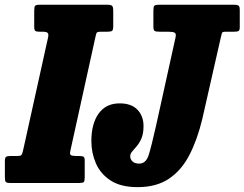

<svg xmlns="http://www.w3.org/2000/svg" viewBox="-60 -770 1028 808"><path d="M324.5 -176Q324.5 -249.5 355.2 -292.2Q386 -335 443.5 -335Q493 -335 518.5 -308.2Q544 -281.5 544 -239.5Q544 -209 535.8 -189Q527.5 -169 516.2 -155.8Q505 -142.5 496.5 -132.8Q488 -123 488 -112.5Q488 -99.5 497.8 -90.5Q507.5 -81.5 526 -81.5Q554.5 -81.5 566 -118.5Q577.5 -155.5 596.5 -240L678.5 -611.5Q682.5 -628.5 675 -632.5Q667.5 -636.5 648.5 -636.5H612.5Q597 -636.5 591.2 -639.5Q585.5 -642.5 585.5 -658.5V-723.5Q585.5 -740.5 589 -745.2Q592.5 -750 609.5 -750H925.5Q939 -750 944 -746.2Q949 -742.5 949 -728V-657Q949 -642.5 944 -639.5Q939 -636.5 924 -636.5H889Q875.5 -636.5 874 -631Q872.5 -625.5 869.5 -613.5L791.5 -270Q770.5 -182.5 737.2 -118Q704 -53.5 651.2 -18Q598.5 17.5 519 17.5Q448.5 17.5 405.8 -10.2Q363 -38 343.8 -82.2Q324.5 -126.5 324.5 -176ZM-39.5 -25V-92Q-39.5 -106.5 -34.5 -110Q-29.5 -113.5 -15.5 -113.5H11.5Q26.5 -113.5 30 -117.5Q33.5 -121.5 37 -136.5L142 -611Q145.5 -626 140.8 -631.2Q136 -636.5 119.5 -636.5H107Q93 -636.5 88.5 -640Q84 -643.5 84 -658V-724.5Q84 -740.5 87.5 -745.2Q91 -750 107 -750H391.5Q407.5 -750 412 -745.2Q416.5 -740.5 416.5 -725V-660.5Q416.5 -644.5 412 -640.5Q407.5 -636.5 392 -636.5H365Q348.5 -636.5 346.2 -631.2Q344 -626 341 -611.5L236 -135Q232.5 -120 238.8 -116.8Q245 -113.5 262 -113.5H273Q286.5 -113.5 291.5 -110.5Q296.5 -107.5 296.5 -94.5V-23.5Q296.5 -8 292.8 -4Q289 0 274 0H-16.5Q-32 0 -35.8 -4.5Q-39.5 -9 -39.5 -25Z"/></svg>

Font: Besley* Condensed Heavy
Style: Italic
Weight: 800
Width: 3
Italic angle: -13°
Designer: Owen Earl
Foundry: indestructible type*
Version: Version 3.000; ttfautohint (v1.8.3)